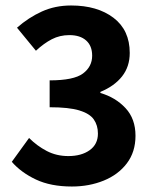

<svg xmlns="http://www.w3.org/2000/svg" viewBox="-20 -668 563 700"><path d="M242 12Q165 12 111 -13.5Q57 -39 23 -78L86 -165Q115 -136 150.5 -117.5Q186 -99 229 -99Q277 -99 307 -120.5Q337 -142 337 -181Q337 -211 322 -232.5Q307 -254 269 -265.5Q231 -277 161 -277V-375Q249 -375 282.5 -400Q316 -425 316 -465Q316 -501 294 -520.5Q272 -540 233 -540Q198 -540 169 -525Q140 -510 111 -483L42 -567Q84 -604 132.5 -626Q181 -648 239 -648Q335 -648 394 -603Q453 -558 453 -475Q453 -425 425 -389.5Q397 -354 346 -333V-329Q401 -313 437.5 -274Q474 -235 474 -173Q474 -114 442.5 -72.5Q411 -31 358 -9.5Q305 12 242 12Z"/></svg>

Font: Assistant
Style: Bold
Weight: 700
Designer: Hebrew By Ben Nathan, Latin by Paul Hunt
Version: Version 3.000